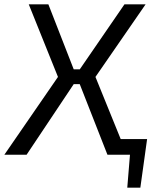

<svg xmlns="http://www.w3.org/2000/svg" viewBox="-38 -710 726 881"><path d="M184 -690 317 -349 84 0H-18L228 -357L94 -690ZM372 -392 362 -324H256L266 -392ZM630 -690 400 -357 545 0H455L311 -367L533 -690ZM637 -72 627 0H456L466 -72ZM628 -7 606 151H546L559 -7Z"/></svg>

Font: Exo 2
Style: Italic
Weight: 400
Italic angle: -8°
Designer: Natanael Gama
Foundry: Natanael Gama
Version: Version 2.010